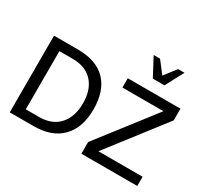

<svg xmlns="http://www.w3.org/2000/svg" viewBox="-188 -1279 1681 1566"><g transform="rotate(30 652.5 -496.0)"><path d="M287.1 -86.9Q407.7 -86.9 474.4 -161.1Q541 -235.4 541 -361.8Q541 -489.3 474.9 -562Q408.7 -634.8 287.1 -634.8H161.1V-86.9ZM640.1 -361.8Q640.1 -189.9 548.1 -95Q456.1 0 285.2 0H60.1V-722.2H285.2Q459.5 -722.2 549.8 -629.2Q640.1 -536.1 640.1 -361.8ZM1261.2 0H734.9V-109.9L1141.1 -634.8H754.9V-722.2H1251V-611.8L845.2 -86.9H1261.2ZM1132.8 -992.2 1043 -821.8H933.1L842.8 -992.2H902.8L987.8 -881.8L1073.2 -992.2Z"/></g></svg>

Font: Perun
Style: Regular
Weight: 400
Version: Version 1.0000